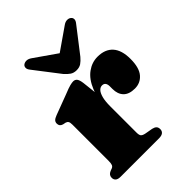

<svg xmlns="http://www.w3.org/2000/svg" viewBox="-209 -831 936 936"><g transform="rotate(-45 259.5 -362.5)"><path d="M254 -271Q254 -346 274.2 -395.5Q294.5 -445 327.8 -469.2Q361 -493.5 400 -493.5Q451.5 -493.5 479 -463Q506.5 -432.5 506.5 -372Q506.5 -311.5 482.2 -283Q458 -254.5 419.5 -254.5Q380 -254.5 360.2 -274.8Q340.5 -295 340.5 -331V-351Q340 -364.5 334.2 -371.8Q328.5 -379 316.5 -379Q304.5 -379 294.8 -368.8Q285 -358.5 279 -336.2Q273 -314 273 -277.5ZM261 -451.5 273 -344V-97.5Q273 -81 278.2 -74Q283.5 -67 300.5 -63.5L340 -56.5Q353.5 -53.5 360.2 -46.8Q367 -40 367 -27.5Q367 -14.5 358 -7.2Q349 0 331.5 0H66Q48 0 39.8 -7.2Q31.5 -14.5 31.5 -27Q31.5 -36.5 36.2 -43.2Q41 -50 51.5 -54.5L65 -59.5Q73 -63 76.2 -70.8Q79.5 -78.5 79.5 -97V-346Q79.5 -361 75.5 -367.2Q71.5 -373.5 63 -376L48 -379Q38 -382 33.5 -388Q29 -394 29 -403Q29 -413.5 35.2 -420.2Q41.5 -427 57.5 -433L162.5 -472.5Q194.5 -485.5 208.8 -489Q223 -492.5 231 -492.5Q244 -492.5 251 -483.2Q258 -474 261 -451.5ZM326 -605 167.5 -715.5Q154 -725 141.5 -725Q129 -725 120.5 -718Q114 -712.5 113.8 -702.5Q113.5 -692.5 124 -680L222.5 -552Q236.5 -536 249.8 -527.2Q263 -518.5 282 -518.5Q301 -518.5 314 -527.2Q327 -536 340.5 -552L439.5 -680Q450 -692.5 449.8 -702.5Q449.5 -712.5 442.5 -718Q435 -725 422.2 -725Q409.5 -725 396.5 -715.5L237.5 -605Z"/></g></svg>

Font: Fraunces ExtraBold
Style: Regular
Weight: 800
Version: Version 1.000;[b76b70a41]